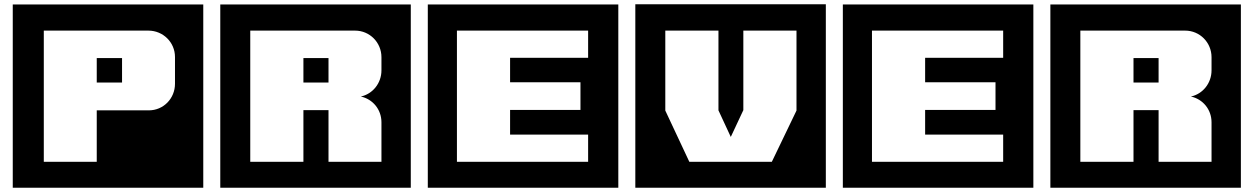

<svg xmlns="http://www.w3.org/2000/svg" viewBox="-20 -761 5896 903"><path d="M936 122V-740H40V122ZM803 -367C803 -298 749 -242 680 -242H435V0H186V-617H678C747 -617 803 -562 803 -493ZM554 -373V-488H435V-373Z M1912 122V-740H1016V122ZM1774 0H1525V-243H1407V0H1157V-617H1650C1719 -617 1774 -561 1774 -492V-430C1774 -370 1733 -319 1677 -307C1733 -295 1774 -246 1774 -186ZM1525 -373V-488H1407V-373Z M2888 122V-740H1992V122ZM2746 0H2129V-617H2746V-489H2379V-374H2710V-244H2379V-128H2746Z M3864 122V-741H2968V122ZM3726 -241 3610 0H3222L3109 -241V-617H3359V-242L3417 -117L3476 -243V-617H3726Z M4840 122V-740H3944V122ZM4698 0H4081V-617H4698V-489H4331V-374H4662V-244H4331V-128H4698Z M5816 122V-740H4920V122ZM5678 0H5429V-243H5311V0H5061V-617H5554C5623 -617 5678 -561 5678 -492V-430C5678 -370 5637 -319 5581 -307C5637 -295 5678 -246 5678 -186ZM5429 -373V-488H5311V-373Z"/></svg>

Font: Takraf VEB
Style: Regular
Weight: 400
Designer: Jan Sonntag
Foundry: Jan Sonntag | S FONTS | www.sonntag.nl
Version: Version 2.001